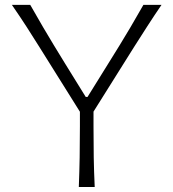

<svg xmlns="http://www.w3.org/2000/svg" viewBox="-20 -752 695 772"><path d="M296.9 0H360.8Q357.9 -62 356.9 -119.1Q356 -176.3 356 -243.7V-303.2L519 -563Q544.9 -604 572.5 -646.7Q600.1 -689.5 629.4 -732.4H556.6Q526.9 -680.2 504.4 -642.1Q481.9 -604 460.4 -569.1Q439 -534.2 412.1 -491.2L332 -362.3H324.7L242.2 -495.6Q217.3 -536.6 196.5 -570.3Q175.8 -604 153.8 -641.8Q131.8 -679.7 101.6 -732.4H27.8Q62.5 -682.1 87.6 -643.1Q112.8 -604 138.7 -562.5L301.3 -302.7V-243.7Q301.3 -176.3 300.3 -119.1Q299.3 -62 296.9 0Z"/></svg>

Font: Pinar FD VF
Style: Regular
Weight: 300
Designer: Amin Abedi
Version: Version 2.000